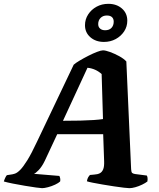

<svg xmlns="http://www.w3.org/2000/svg" viewBox="-63 -983 832 1003"><path d="M157 0Q150 0 125 -3.5Q100 -7 67 -12.5Q34 -18 4 -24Q-26 -30 -43 -35Q-40 -45 -35.5 -54.5Q-31 -64 -27 -68L-7 -71Q3 -72 15 -76Q27 -80 42.5 -95.5Q58 -111 79.5 -145.5Q101 -180 130 -242L322 -645Q332 -654 353 -666.5Q374 -679 398.5 -691.5Q423 -704 444 -712Q465 -720 475 -720Q488 -720 511.5 -711.5Q535 -703 559 -690Q583 -677 597 -662L622 -99Q623 -84 627 -80Q631 -76 642 -74L704 -66Q706 -63 707.5 -55.5Q709 -48 707 -35Q697 -27 679.5 -18.5Q662 -10 644 -5Q626 0 613 0Q606 0 584 -2.5Q562 -5 532.5 -9.5Q503 -14 473.5 -19Q444 -24 421.5 -28.5Q399 -33 391 -36Q393 -49 397.5 -56.5Q402 -64 407 -69L429 -71Q447 -72 458.5 -78Q470 -84 476 -98.5Q482 -113 481 -140L476 -282H236L171 -143Q156 -112 139 -94.5Q122 -77 114 -75L247 -64Q250 -59 251.5 -50.5Q253 -42 251 -35Q243 -27 225 -18.5Q207 -10 187.5 -5Q168 0 157 0ZM266 -352Q317 -352 357 -353Q397 -354 426.5 -356Q456 -358 475 -361L468 -596Q453 -610 434 -618.5Q415 -627 394 -629ZM480 -764Q437 -764 409 -788.5Q381 -813 381 -851Q381 -882 397.5 -907.5Q414 -933 441.5 -948Q469 -963 503 -963Q546 -963 574 -938.5Q602 -914 602 -875Q602 -844 585.5 -819Q569 -794 541.5 -779Q514 -764 480 -764ZM486 -825Q508 -825 519.5 -837.5Q531 -850 531 -870Q531 -885 522 -893.5Q513 -902 495 -902Q475 -902 462.5 -889.5Q450 -877 450 -857Q450 -842 460 -833.5Q470 -825 486 -825Z"/></svg>

Font: Texturina Medium 12pt ExtraBold
Style: Italic
Weight: 800
Italic angle: -11°
Version: Version 1.002